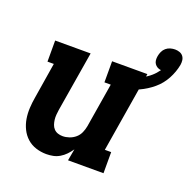

<svg xmlns="http://www.w3.org/2000/svg" viewBox="-124 -812 933 941"><g transform="rotate(20 342.0 -341.0)"><path d="M214 8Q186 8 159.5 -0.5Q133 -9 113 -27Q93 -45 81 -69.5Q69 -94 64.5 -121Q60 -148 61.5 -177Q63 -206 68 -234L98 -420H65V-530H250L198 -216Q196 -203 195 -190Q194 -177 195.5 -164.5Q197 -152 201 -140Q205 -128 213.5 -119Q222 -110 234 -106Q246 -102 259 -102Q276 -102 293.5 -108Q311 -114 325 -126Q339 -138 346.5 -155Q354 -172 357 -189L395 -420H362V-530H546L477 -110H510V0H325L336 -61Q325 -45 312 -31.5Q299 -18 283 -8.5Q267 1 249.5 4.5Q232 8 214 8ZM462 -420 444 -478Q466 -483 488 -490.5Q510 -498 531 -509Q552 -520 570 -535.5Q588 -551 602 -571Q591 -572 582.5 -577Q574 -582 568.5 -590Q563 -598 562 -608.5Q561 -619 563 -630Q565 -642 570.5 -654Q576 -666 586 -674.5Q596 -683 608.5 -686.5Q621 -690 633 -690Q645 -690 656.5 -686Q668 -682 675 -673Q682 -664 683.5 -652Q685 -640 683 -628Q676 -590 656.5 -553.5Q637 -517 605.5 -490.5Q574 -464 537 -447Q500 -430 462 -420Z"/></g></svg>

Font: Iosevka Slab XBdExObl
Style: Regular
Weight: 800
Width: 7
Italic angle: -9°
Monospace: yes
Designer: Belleve Invis
Foundry: Belleve Invis
Version: Version 11.1.0; ttfautohint (v1.8.3)